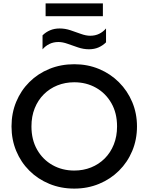

<svg xmlns="http://www.w3.org/2000/svg" viewBox="-20 -1092 872 1127"><path d="M415.8 15Q336.9 15 269.7 -12.8Q202.4 -40.5 152.6 -90Q102.8 -139.5 75.2 -206Q47.6 -272.5 47.6 -350Q47.6 -428 75.2 -494.5Q102.8 -561 152.6 -610.5Q202.4 -660 269.7 -687.5Q336.9 -715 415.8 -715Q494.4 -715 561.4 -687Q628.4 -659 678.4 -609Q728.4 -559 756.2 -492.8Q784.1 -426.5 784.1 -350Q784.1 -272.5 756.2 -206Q728.4 -139.5 678.4 -90Q628.4 -40.5 561.4 -12.8Q494.4 15 415.8 15ZM415.8 -90.9Q468.9 -90.9 514.6 -109.2Q560.3 -127.6 594.5 -161.7Q628.7 -195.8 647.9 -243.6Q667.1 -291.4 667.1 -350Q667.1 -428.4 633.7 -486.6Q600.4 -544.9 543.4 -577Q486.5 -609.1 415.8 -609.1Q362.8 -609.1 317 -590.8Q271.3 -572.4 237.1 -538.3Q202.9 -504.2 183.8 -456.6Q164.6 -408.9 164.6 -350Q164.6 -271.6 197.9 -213.4Q231.2 -155.1 288.2 -123Q345.1 -90.9 415.8 -90.9ZM229.7 -802.4V-884.5Q249.2 -903.8 274.2 -914.3Q299.2 -924.9 330.2 -924.9Q362.3 -924.9 394 -914.3Q425.7 -903.7 455.2 -892.9Q484.8 -882.2 509.5 -882.2Q539.2 -882.2 562.4 -893.7Q585.6 -905.2 602.4 -925.2V-843.5Q583.1 -824.5 558.3 -813.6Q533.4 -802.8 502.1 -802.8Q470.4 -802.8 438.5 -813.5Q406.6 -824.2 377.2 -834.8Q347.9 -845.4 322.8 -845.4Q293.8 -845.4 270.5 -834.1Q247.1 -822.8 229.7 -802.4ZM247.7 -996.8V-1072.2H583.9V-996.8Z"/></svg>

Font: Geologica-Sharp
Style: Regular
Weight: 100
Designer: Sindre Bremnes, Frode Helland
Foundry: Monokrom Skriftforlag AS
Version: Version 1.010;gftools[0.9.28]